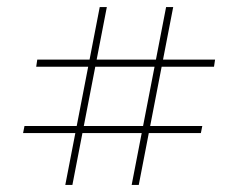

<svg xmlns="http://www.w3.org/2000/svg" viewBox="-20 -622 671 541"><path d="M468 -602 371 -101H351L448 -602ZM550 -267 546 -247H45L49 -267ZM281 -602 184 -101H164L261 -602ZM586 -454 583 -434H82L85 -454Z"/></svg>

Font: Playfair Display Medium
Style: Regular
Weight: 500
Designer: Claus Eggers Sørensen
Foundry: Claus Eggers Sørensen
Version: Version 1.203